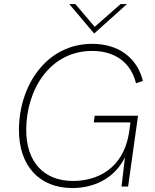

<svg xmlns="http://www.w3.org/2000/svg" viewBox="-20 -921 764 948"><path d="M337.5 7.5C435.5 7.5 542.5 -33.5 597 -144.5L580 0H612.5L661.5 -349.5H447.5L443 -316.5H624L618.5 -275.5C591.5 -80.5 451.5 -27.5 340.5 -27.5C194.5 -27.5 109.5 -123.5 109.5 -279.5C109.5 -479.5 227.5 -669.5 434.5 -669.5C549.5 -669.5 626 -611.5 651.5 -510L685.5 -521.5C657.5 -634.5 567 -704.5 435 -704.5C208.5 -704.5 73.5 -497.5 73.5 -279C73.5 -103 173.5 7.5 337.5 7.5ZM322 -901 445 -755.5 607 -901H575.5L447.5 -788.5L352 -901Z"/></svg>

Font: HK Grotesk ExtraLight
Style: Italic
Weight: 200
Italic angle: -16°
Designer: Alfredo Marco Pradil
Foundry: Hanken Design Co.
Version: Version 3.001;FEAKit 1.0